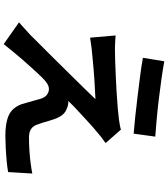

<svg xmlns="http://www.w3.org/2000/svg" viewBox="45 -896 910 1040"><g transform="rotate(90 500.0 -376.0)"><path d="M312 -811Q354 -803 408 -795.5Q462 -788 519.5 -781Q577 -774 629.5 -769.5Q682 -765 720 -762L704 -645Q665 -648 612.5 -653.5Q560 -659 503.5 -666Q447 -673 392 -680Q337 -687 293 -695ZM755 -493Q735 -479 719 -466.5Q703 -454 690 -442Q672 -428 648.5 -406Q625 -384 600 -361.5Q575 -339 555.5 -320Q536 -301 527 -291Q533 -292 545 -290Q557 -288 565 -284Q587 -277 601 -260.5Q615 -244 625 -216Q630 -203 634.5 -186.5Q639 -170 644 -154Q649 -138 654 -125Q661 -102 678 -90Q695 -78 724 -78Q763 -78 798 -80.5Q833 -83 864 -87Q895 -91 920 -96L912 35Q892 39 855.5 42.5Q819 46 780.5 48Q742 50 716 50Q645 50 604.5 31.5Q564 13 545 -36Q541 -51 535 -70Q529 -89 524.5 -107.5Q520 -126 516 -138Q508 -165 493 -175.5Q478 -186 463 -186Q447 -186 431 -175.5Q415 -165 397 -146Q387 -136 372.5 -120Q358 -104 339.5 -84Q321 -64 301.5 -41Q282 -18 261 7Q240 32 219 59L101 -24Q114 -36 132 -51.5Q150 -67 170 -86Q183 -99 207 -123.5Q231 -148 262.5 -179Q294 -210 328.5 -245.5Q363 -281 398 -316Q433 -351 463.5 -382.5Q494 -414 517 -438Q496 -437 470 -435.5Q444 -434 416 -432.5Q388 -431 361 -428.5Q334 -426 311 -424Q288 -422 270 -420Q244 -418 222 -414.5Q200 -411 184 -409L172 -547Q189 -546 215 -544.5Q241 -543 268 -544Q282 -544 314.5 -545Q347 -546 390 -548Q433 -550 477.5 -552.5Q522 -555 561.5 -558.5Q601 -562 625 -565Q639 -567 656.5 -570Q674 -573 682 -576Z"/></g></svg>

Font: Noto Sans SC Thin
Style: Bold
Weight: 700
Version: Version 2.004-H2;hotconv 1.0.118;makeotfexe 2.5.65603